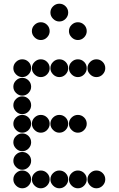

<svg xmlns="http://www.w3.org/2000/svg" viewBox="-20 -1018 640 1036"><path d="M52 -650Q52 -631 66.5 -616.5Q81 -602 100 -602Q120 -602 134 -616.5Q148 -631 148 -650Q148 -670 134 -684Q120 -698 100 -698Q81 -698 66.5 -684Q52 -670 52 -650ZM152 -650Q152 -631 166.5 -616.5Q181 -602 200 -602Q220 -602 234 -616.5Q248 -631 248 -650Q248 -670 234 -684Q220 -698 200 -698Q181 -698 166.5 -684Q152 -670 152 -650ZM252 -650Q252 -631 266.5 -616.5Q281 -602 300 -602Q320 -602 334 -616.5Q348 -631 348 -650Q348 -670 334 -684Q320 -698 300 -698Q281 -698 266.5 -684Q252 -670 252 -650ZM352 -650Q352 -631 366.5 -616.5Q381 -602 400 -602Q420 -602 434 -616.5Q448 -631 448 -650Q448 -670 434 -684Q420 -698 400 -698Q381 -698 366.5 -684Q352 -670 352 -650ZM452 -650Q452 -631 466.5 -616.5Q481 -602 500 -602Q520 -602 534 -616.5Q548 -631 548 -650Q548 -670 534 -684Q520 -698 500 -698Q481 -698 466.5 -684Q452 -670 452 -650ZM52 -550Q52 -531 66.5 -516.5Q81 -502 100 -502Q120 -502 134 -516.5Q148 -531 148 -550Q148 -570 134 -584Q120 -598 100 -598Q81 -598 66.5 -584Q52 -570 52 -550ZM52 -450Q52 -431 66.5 -416.5Q81 -402 100 -402Q120 -402 134 -416.5Q148 -431 148 -450Q148 -470 134 -484Q120 -498 100 -498Q81 -498 66.5 -484Q52 -470 52 -450ZM52 -350Q52 -331 66.5 -316.5Q81 -302 100 -302Q120 -302 134 -316.5Q148 -331 148 -350Q148 -370 134 -384Q120 -398 100 -398Q81 -398 66.5 -384Q52 -370 52 -350ZM152 -350Q152 -331 166.5 -316.5Q181 -302 200 -302Q220 -302 234 -316.5Q248 -331 248 -350Q248 -370 234 -384Q220 -398 200 -398Q181 -398 166.5 -384Q152 -370 152 -350ZM252 -350Q252 -331 266.5 -316.5Q281 -302 300 -302Q320 -302 334 -316.5Q348 -331 348 -350Q348 -370 334 -384Q320 -398 300 -398Q281 -398 266.5 -384Q252 -370 252 -350ZM352 -350Q352 -331 366.5 -316.5Q381 -302 400 -302Q420 -302 434 -316.5Q448 -331 448 -350Q448 -370 434 -384Q420 -398 400 -398Q381 -398 366.5 -384Q352 -370 352 -350ZM52 -250Q52 -231 66.5 -216.5Q81 -202 100 -202Q120 -202 134 -216.5Q148 -231 148 -250Q148 -270 134 -284Q120 -298 100 -298Q81 -298 66.5 -284Q52 -270 52 -250ZM52 -150Q52 -131 66.5 -116.5Q81 -102 100 -102Q120 -102 134 -116.5Q148 -131 148 -150Q148 -170 134 -184Q120 -198 100 -198Q81 -198 66.5 -184Q52 -170 52 -150ZM52 -50Q52 -31 66.5 -16.5Q81 -2 100 -2Q120 -2 134 -16.5Q148 -31 148 -50Q148 -70 134 -84Q120 -98 100 -98Q81 -98 66.5 -84Q52 -70 52 -50ZM152 -50Q152 -31 166.5 -16.5Q181 -2 200 -2Q220 -2 234 -16.5Q248 -31 248 -50Q248 -70 234 -84Q220 -98 200 -98Q181 -98 166.5 -84Q152 -70 152 -50ZM252 -50Q252 -31 266.5 -16.5Q281 -2 300 -2Q320 -2 334 -16.5Q348 -31 348 -50Q348 -70 334 -84Q320 -98 300 -98Q281 -98 266.5 -84Q252 -70 252 -50ZM352 -50Q352 -31 366.5 -16.5Q381 -2 400 -2Q420 -2 434 -16.5Q448 -31 448 -50Q448 -70 434 -84Q420 -98 400 -98Q381 -98 366.5 -84Q352 -70 352 -50ZM452 -50Q452 -31 466.5 -16.5Q481 -2 500 -2Q520 -2 534 -16.5Q548 -31 548 -50Q548 -70 534 -84Q520 -98 500 -98Q481 -98 466.5 -84Q452 -70 452 -50ZM252 -950Q252 -931 266.5 -916.5Q281 -902 300 -902Q320 -902 334 -916.5Q348 -931 348 -950Q348 -970 334 -984Q320 -998 300 -998Q281 -998 266.5 -984Q252 -970 252 -950ZM152 -850Q152 -831 166.5 -816.5Q181 -802 200 -802Q220 -802 234 -816.5Q248 -831 248 -850Q248 -870 234 -884Q220 -898 200 -898Q181 -898 166.5 -884Q152 -870 152 -850ZM352 -850Q352 -831 366.5 -816.5Q381 -802 400 -802Q420 -802 434 -816.5Q448 -831 448 -850Q448 -870 434 -884Q420 -898 400 -898Q381 -898 366.5 -884Q352 -870 352 -850Z"/></svg>

Font: Matrix Sans Print
Style: Regular
Weight: 400
Designer: Brad Neil
Version: Version 1.100